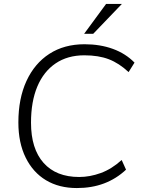

<svg xmlns="http://www.w3.org/2000/svg" viewBox="-20 -944 724 972"><path d="M369 8Q279 8 213 -31.5Q147 -71 110 -146Q73 -221 73 -324Q73 -445 114 -534Q155 -623 230 -671.5Q305 -720 408 -720Q487 -720 551.5 -696.5Q616 -673 661 -627L631 -579Q583 -624 531 -644Q479 -664 407 -664Q322 -664 261.5 -623Q201 -582 169 -506Q137 -430 137 -323Q137 -191 200.5 -119.5Q264 -48 381 -48Q435 -48 490 -68Q545 -88 596 -134L618 -85Q569 -39 507 -15.5Q445 8 369 8ZM452 -773H406L517 -924H597Z"/></svg>

Font: Muli Light
Style: Italic
Weight: 300
Italic angle: -4.541°
Designer: Vernon Adams
Foundry: Vernon Adams
Version: Version 2.100; ttfautohint (v1.8.1.43-b0c9)